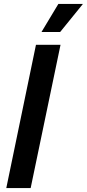

<svg xmlns="http://www.w3.org/2000/svg" viewBox="-20 -957 442 977"><path d="M163 -729H288L136 0H12ZM277 -937H402L286 -794H191Z"/></svg>

Font: Mona Sans SemiBold
Style: Italic
Weight: 600
Italic angle: -11.7°
Designer: Deni Anggara
Foundry: GitHub
Version: Version 2.000